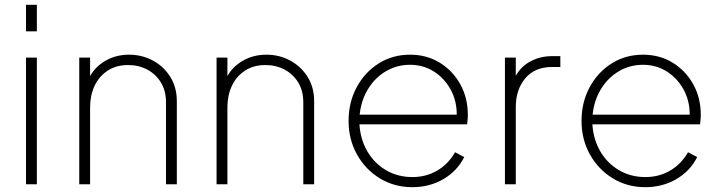

<svg xmlns="http://www.w3.org/2000/svg" viewBox="-20 -765 2995 797"><path d="M88 -635H133V-745H88ZM88 0H133V-526H88Z M309 0H354V-320Q354 -369 372.5 -408.5Q391 -448 426.5 -471.5Q462 -495 512 -495Q556 -495 591.5 -476Q627 -457 648 -422.5Q669 -388 669 -340V0H714V-345Q714 -403 686.5 -446.5Q659 -490 614 -514Q569 -538 516 -538Q462 -538 419 -513.5Q376 -489 354 -449V-526H309Z M879 0H924V-320Q924 -369 942.5 -408.5Q961 -448 996.5 -471.5Q1032 -495 1082 -495Q1126 -495 1161.5 -476Q1197 -457 1218 -422.5Q1239 -388 1239 -340V0H1284V-345Q1284 -403 1256.5 -446.5Q1229 -490 1184 -514Q1139 -538 1086 -538Q1032 -538 989 -513.5Q946 -489 924 -449V-526H879Z M1692 12Q1763 12 1820.5 -21.5Q1878 -55 1907 -113L1869 -133Q1841 -84 1795 -57Q1749 -30 1692 -30Q1631 -30 1582.5 -58.5Q1534 -87 1505 -136.5Q1476 -186 1472 -249H1919Q1922 -272 1922 -288Q1922 -359 1890.5 -415.5Q1859 -472 1805 -505Q1751 -538 1682 -538Q1610 -538 1552.5 -502Q1495 -466 1461 -403.5Q1427 -341 1427 -263Q1427 -186 1462 -123.5Q1497 -61 1557 -24.5Q1617 12 1692 12ZM1682 -496Q1737 -496 1780.5 -468.5Q1824 -441 1850 -394.5Q1876 -348 1876 -289H1473Q1479 -348 1507.5 -395Q1536 -442 1581.5 -469Q1627 -496 1682 -496Z M2076 0H2121V-320Q2121 -393 2160.5 -440Q2200 -487 2272 -487H2306V-532H2273Q2223 -532 2182.5 -510.5Q2142 -489 2121 -450V-526H2076Z M2659 12Q2730 12 2787.5 -21.5Q2845 -55 2874 -113L2836 -133Q2808 -84 2762 -57Q2716 -30 2659 -30Q2598 -30 2549.5 -58.5Q2501 -87 2472 -136.5Q2443 -186 2439 -249H2886Q2889 -272 2889 -288Q2889 -359 2857.5 -415.5Q2826 -472 2772 -505Q2718 -538 2649 -538Q2577 -538 2519.5 -502Q2462 -466 2428 -403.5Q2394 -341 2394 -263Q2394 -186 2429 -123.5Q2464 -61 2524 -24.5Q2584 12 2659 12ZM2649 -496Q2704 -496 2747.5 -468.5Q2791 -441 2817 -394.5Q2843 -348 2843 -289H2440Q2446 -348 2474.5 -395Q2503 -442 2548.5 -469Q2594 -496 2649 -496Z"/></svg>

Font: Plus Jakarta Sans ExtraLight
Style: Regular
Weight: 200
Designer: Gumpita Rahayu
Foundry: Tokotype
Version: Version 2.004; ttfautohint (v1.8.3)